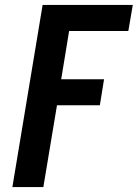

<svg xmlns="http://www.w3.org/2000/svg" viewBox="-20 -755 556 775"><path d="M30 0 152 -735H516L498 -630H259L227 -435H400L383 -330H210L155 0Z"/></svg>

Font: Iosevka Curly XBdObl
Style: Regular
Weight: 800
Italic angle: -9°
Monospace: yes
Designer: Belleve Invis
Foundry: Belleve Invis
Version: Version 11.1.0; ttfautohint (v1.8.3)